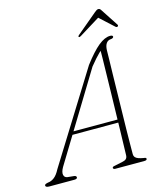

<svg xmlns="http://www.w3.org/2000/svg" viewBox="-154 -955 877 1046"><g transform="rotate(-15 285.0 -432.0)"><path d="M92.5 -83Q78 -57.5 81.5 -41.5Q85 -25.5 102 -23.5L137 -20Q144 -19.5 147.5 -16.5Q151 -13.5 151 -9.5Q151 -5 146.8 -2.5Q142.5 0 134.5 0H-7Q-17.5 0 -22.8 -2.8Q-28 -5.5 -28 -11Q-28 -15.5 -22.2 -18.2Q-16.5 -21 -7 -22.5Q10.5 -24 27.2 -36.8Q44 -49.5 59.5 -79.5L373 -583.5Q422 -648 458.2 -677.5Q494.5 -707 525 -707Q532.5 -707 536.2 -704.8Q540 -702.5 540 -698.5Q540 -695 536 -692Q532 -689 524 -688.5Q507.5 -687.5 498.2 -674.2Q489 -661 488 -637Q488 -618.5 487 -582.5Q486 -546.5 485 -499Q484 -451.5 483 -398.2Q482 -345 480.8 -291.8Q479.5 -238.5 478.8 -190.8Q478 -143 477.8 -106.8Q477.5 -70.5 477.5 -52Q477.5 -42 483.2 -35Q489 -28 501 -23.8Q513 -19.5 530.5 -16.5Q544 -16 544 -8.5Q544 -5 540.5 -2.5Q537 0 529 0H364Q360 0 356.5 -2.2Q353 -4.5 353 -8Q353 -11 356 -13.2Q359 -15.5 363 -16L410.5 -26Q425 -28.5 432.8 -35.2Q440.5 -42 441 -55.5Q441.5 -74 442.5 -110.5Q443.5 -147 444.8 -195.2Q446 -243.5 447.2 -297.8Q448.5 -352 449.8 -406.5Q451 -461 452 -509.8Q453 -558.5 453.8 -596.2Q454.5 -634 454.5 -653.5L462.5 -648.5Q456.5 -644 445.5 -633.5Q434.5 -623 420.5 -607.2Q406.5 -591.5 389.5 -570.5ZM174 -239 188 -256H467L465 -239ZM489 -820H487L566 -747.5Q572.5 -742 578 -745Q580 -746.5 581.2 -749.2Q582.5 -752 580 -755.5L516.5 -852.5Q513 -858.5 509.5 -861.5Q506 -864.5 500.5 -864.5Q495.5 -864.5 490.5 -861.5Q485.5 -858.5 478.5 -852.5L363 -755.5Q359 -752 358 -749.2Q357 -746.5 359 -745Q361.5 -743 364.2 -744Q367 -745 371.5 -747.5Z"/></g></svg>

Font: Fraunces Thin
Style: Italic
Weight: 250
Italic angle: -16°
Version: Version 1.000;[b76b70a41]